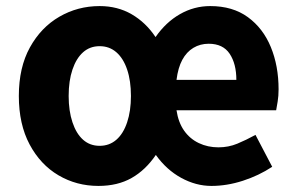

<svg xmlns="http://www.w3.org/2000/svg" viewBox="-20 -598 978 632"><path d="M304 14Q232 14 172.5 -21Q113 -56 77.5 -122.5Q42 -189 42 -282Q42 -376 78.5 -442Q115 -508 175.5 -543Q236 -578 308 -578Q367 -578 413.5 -551Q460 -524 492 -476Q526 -525 572.5 -551.5Q619 -578 672 -578Q746 -578 796 -541.5Q846 -505 871.5 -443Q897 -381 897 -304Q897 -282 894 -264Q891 -246 889 -235H561Q567 -195 586 -168Q605 -141 634.5 -127Q664 -113 699 -113Q732 -113 761 -125Q790 -137 821 -154L876 -49Q832 -20 779.5 -3Q727 14 676 14Q625 14 576.5 -12.5Q528 -39 493 -88Q459 -38 413 -12Q367 14 304 14ZM308 -118Q340 -118 363 -138Q386 -158 398.5 -195.5Q411 -233 411 -282Q411 -332 398.5 -369Q386 -406 363 -426Q340 -446 308 -446Q276 -446 253.5 -426Q231 -406 218.5 -369Q206 -332 206 -282Q206 -233 218.5 -195.5Q231 -158 253.5 -138Q276 -118 308 -118ZM561 -335H758Q758 -388 736 -421Q714 -454 667 -454Q639 -454 616.5 -440.5Q594 -427 580 -401Q566 -375 561 -335Z"/></svg>

Font: Noto Sans KR ExtraBold
Style: Regular
Weight: 800
Designer: Ryoko NISHIZUKA  (kana, bopomofo & ideographs); Paul D. Hunt (Latin, Greek & Cyrillic); Sandoll Communications , Soo-you
Foundry: Adobe
Version: Version 2.004-H2;hotconv 1.0.118;makeotfexe 2.5.65603